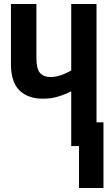

<svg xmlns="http://www.w3.org/2000/svg" viewBox="-20 -734 540 965"><path d="M500 211V-119H465V-714H338V-380Q281 -347 234 -347Q199 -347 181 -367.5Q163 -388 163 -445V-714H35V-412Q35 -321 78 -279.5Q121 -238 194 -238Q236 -238 270 -248Q304 -258 338 -275V0H377V211Z"/></svg>

Font: Noto Sans Mono UI Condensed
Style: Bold
Weight: 700
Width: 3
Designer: Monotype Design team
Foundry: Monotype Imaging Inc.
Version: 1.000